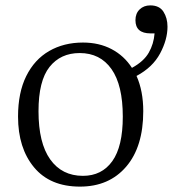

<svg xmlns="http://www.w3.org/2000/svg" viewBox="-20 -679 642 713"><path d="M277 14Q166 14 106.5 -57.5Q47 -129 47 -246Q47 -335 77.5 -396.5Q108 -458 162.5 -489.5Q217 -521 288 -521Q348 -521 394.5 -496.5Q441 -472 470 -427Q514 -451 532.5 -483.5Q551 -516 554 -555H539Q483 -555 483 -604Q483 -629 498.5 -644Q514 -659 538 -659Q572 -659 587 -635.5Q602 -612 602 -580Q602 -532 574.5 -480.5Q547 -429 487 -397Q512 -341 512 -266Q512 -134 448.5 -60Q385 14 277 14ZM288 -26Q358 -26 397 -80.5Q436 -135 436 -246Q436 -363 394 -422.5Q352 -482 276 -482Q205 -482 164 -430.5Q123 -379 123 -266Q123 -148 166.5 -87Q210 -26 288 -26Z"/></svg>

Font: Literata 36pt Light
Style: Regular
Weight: 300
Designer: Latin by Veronika Burian and Jose Scaglione. Greek by Irene Vlachou. Cyrillic by Vera Evstafieva.
Foundry: TypeTogether
Version: Version 3.002